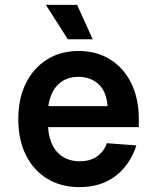

<svg xmlns="http://www.w3.org/2000/svg" viewBox="-20 -755 640 787"><path d="M305 12Q230 12 173.5 -22.5Q117 -57 86 -119.5Q55 -182 55 -267Q55 -351 86 -413.5Q117 -476 172.5 -511Q228 -546 303 -546Q375 -546 430.5 -512Q486 -478 517.5 -415Q549 -352 549 -265V-234H177Q182 -165 216.5 -129.5Q251 -94 307 -94Q350 -94 378 -114Q406 -134 418 -168L539 -159Q513 -79 453.5 -33.5Q394 12 305 12ZM178 -320H421Q416 -381 383.5 -410.5Q351 -440 302 -440Q251 -440 219 -409.5Q187 -379 178 -320ZM258 -594 168 -735H296L360 -594Z"/></svg>

Font: Geist Mono SemiBold
Style: Regular
Weight: 600
Monospace: yes
Designer: Basement.studio, Andrés Briganti, Mateo Zaragoza
Foundry: Basement.studio, Vercel, Andrés Briganti, Guido Ferreyra, Mateo Zaragoza
Version: Version 1.500; ttfautohint (v1.8.4.7-5d5b)